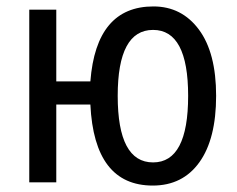

<svg xmlns="http://www.w3.org/2000/svg" viewBox="-20 -567 737 597"><path d="M457 -547Q279 -547 261 -314H155V-537H71V0H155V-242H261Q273 10 455 10Q548 10 600 -62.5Q652 -135 652 -269Q652 -403 598.5 -475Q545 -547 457 -547ZM456 -474Q565 -474 565 -269Q565 -62 456 -62Q346 -62 346 -269Q346 -474 456 -474Z"/></svg>

Font: Noto Sans Display SemiCondensed
Style: Regular
Weight: 400
Width: 4
Designer: Monotype Design team
Foundry: Monotype Imaging Inc.
Version: 1.000